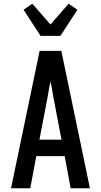

<svg xmlns="http://www.w3.org/2000/svg" viewBox="-20 -1007 540 1027"><path d="M39 0 192 -735H308L461 0H358L326 -172H174L142 0ZM309 -260 265 -490Q262 -511 258 -531.5Q254 -552 250 -572Q246 -552 242 -531.5Q238 -511 235 -490L191 -260ZM197 -815 106 -955 153 -987 250 -876 347 -987 394 -955 303 -815Z"/></svg>

Font: Iosevka Term Semibold
Style: Regular
Weight: 600
Monospace: yes
Designer: Belleve Invis
Foundry: Belleve Invis
Version: Version 31.4.0